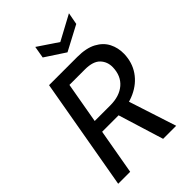

<svg xmlns="http://www.w3.org/2000/svg" viewBox="-264 -1025 1133 1133"><g transform="rotate(-45 303.0 -458.5)"><path d="M29 0 152 -700H388Q462 -700 508.5 -675Q555 -650 576 -608.5Q597 -567 596 -517Q594 -447 558 -394.5Q522 -342 459 -313Q396 -284 313 -284H179L129 0ZM404 0 308 -311H412L513 0ZM193 -360H323Q400 -360 445.5 -399Q491 -438 493 -508Q494 -554 464.5 -585Q435 -616 367 -616H238ZM535 -917 521 -842 366 -760 241 -842 254 -917 379 -833Z"/></g></svg>

Font: DM Sans 18pt Medium
Style: Italic
Weight: 500
Italic angle: -10°
Designer: Colophon Foundry, Jonny Pinhorn
Foundry: Colophon Foundry
Version: Version 4.004;gftools[0.9.30]